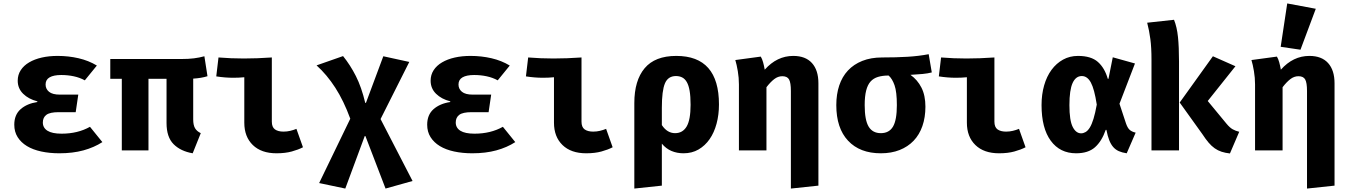

<svg xmlns="http://www.w3.org/2000/svg" viewBox="-20 -874 7840 1116"><path d="M420 -222H321Q270 -222 249.5 -206.5Q229 -191 229 -162Q229 -131 256 -114Q283 -97 338 -97Q432 -97 503 -137L575 -48Q527 -17 465 0Q403 17 325 17Q268 17 219.5 6.5Q171 -4 136.5 -25Q102 -46 82.5 -77Q63 -108 63 -149Q63 -207 100 -239.5Q137 -272 197 -281V-285Q146 -298 114.5 -329Q83 -360 83 -405Q83 -439 100.5 -466Q118 -493 149.5 -511.5Q181 -530 223 -539.5Q265 -549 315 -549Q378 -549 436.5 -535.5Q495 -522 543 -493L473 -407Q444 -423 409 -430.5Q374 -438 336 -438Q292 -438 268.5 -424.5Q245 -411 245 -383Q245 -357 265 -340.5Q285 -324 328 -324H435Z M688 0V-416H621V-531H1034Q1076 -531 1107.5 -535Q1139 -539 1168 -547L1186 -431Q1151 -420 1103 -417V-180Q1103 -147 1113.5 -129Q1124 -111 1147 -100L1100 17Q1030 5 989 -36Q948 -77 948 -159V-416H843V0Z M1400 -425Q1368 -422 1336 -422Q1312 -422 1287.5 -424Q1263 -426 1237 -430L1250 -540Q1323 -534 1397 -534Q1474 -534 1560 -540V-167Q1560 -135 1578 -122Q1596 -109 1628 -109Q1648 -109 1667 -113.5Q1686 -118 1703 -125L1741 -18Q1714 -4 1676 6.5Q1638 17 1587 17Q1499 17 1449.5 -31Q1400 -79 1400 -161Z M2100 -83 1987 222 1835 190 2016 -184Q1978 -288 1929 -364Q1880 -440 1820 -494L1974 -548Q2016 -496 2048.5 -432Q2081 -368 2103 -276H2107L2208 -547L2359 -514L2192 -182L2378 178L2221 222L2104 -83Z M2820 -222H2721Q2670 -222 2649.5 -206.5Q2629 -191 2629 -162Q2629 -131 2656 -114Q2683 -97 2738 -97Q2832 -97 2903 -137L2975 -48Q2927 -17 2865 0Q2803 17 2725 17Q2668 17 2619.5 6.5Q2571 -4 2536.5 -25Q2502 -46 2482.5 -77Q2463 -108 2463 -149Q2463 -207 2500 -239.5Q2537 -272 2597 -281V-285Q2546 -298 2514.5 -329Q2483 -360 2483 -405Q2483 -439 2500.5 -466Q2518 -493 2549.5 -511.5Q2581 -530 2623 -539.5Q2665 -549 2715 -549Q2778 -549 2836.5 -535.5Q2895 -522 2943 -493L2873 -407Q2844 -423 2809 -430.5Q2774 -438 2736 -438Q2692 -438 2668.5 -424.5Q2645 -411 2645 -383Q2645 -357 2665 -340.5Q2685 -324 2728 -324H2835Z M3200 -425Q3168 -422 3136 -422Q3112 -422 3087.5 -424Q3063 -426 3037 -430L3050 -540Q3123 -534 3197 -534Q3274 -534 3360 -540V-167Q3360 -135 3378 -122Q3396 -109 3428 -109Q3448 -109 3467 -113.5Q3486 -118 3503 -125L3541 -18Q3514 -4 3476 6.5Q3438 17 3387 17Q3299 17 3249.5 -31Q3200 -79 3200 -161Z M3667 -275Q3667 -406 3727 -477.5Q3787 -549 3911 -549Q4159 -549 4159 -267Q4159 -207 4145 -155Q4131 -103 4104.5 -65Q4078 -27 4040 -5Q4002 17 3953 17Q3915 17 3883 3.5Q3851 -10 3827 -39V205L3667 222ZM3904 -100Q3948 -100 3971 -138.5Q3994 -177 3994 -265Q3994 -314 3988.5 -346Q3983 -378 3972 -397Q3961 -416 3945 -424Q3929 -432 3909 -432Q3863 -432 3845 -389.5Q3827 -347 3827 -248V-147Q3858 -100 3904 -100Z M4435 0H4275V-383Q4275 -422 4268.5 -460.5Q4262 -499 4254 -525L4402 -545Q4410 -532 4415.5 -512Q4421 -492 4425 -469Q4496 -549 4591 -549Q4662 -549 4699.5 -507.5Q4737 -466 4737 -390V205L4577 222V-345Q4577 -393 4566.5 -412Q4556 -431 4527 -431Q4502 -431 4480 -414Q4458 -397 4435 -367Z M5396 -453Q5373 -447 5342.5 -444Q5312 -441 5272 -439Q5313 -410 5336 -364.5Q5359 -319 5359 -254Q5359 -192 5341.5 -141.5Q5324 -91 5290.5 -56Q5257 -21 5209 -2Q5161 17 5100 17Q4978 17 4909.5 -56Q4841 -129 4841 -263Q4841 -326 4858 -377Q4875 -428 4908.5 -464Q4942 -500 4992 -520Q5042 -540 5107 -540Q5190 -540 5255.5 -544Q5321 -548 5378 -559ZM5145 -435Q5110 -435 5083.5 -427Q5057 -419 5040 -400Q5023 -381 5014.5 -347.5Q5006 -314 5006 -263Q5006 -176 5029 -138Q5052 -100 5100 -100Q5148 -100 5170.5 -138Q5193 -176 5193 -263Q5193 -340 5179.5 -378.5Q5166 -417 5145 -435Z M5600 -425Q5568 -422 5536 -422Q5512 -422 5487.5 -424Q5463 -426 5437 -430L5450 -540Q5523 -534 5597 -534Q5674 -534 5760 -540V-167Q5760 -135 5778 -122Q5796 -109 5828 -109Q5848 -109 5867 -113.5Q5886 -118 5903 -125L5941 -18Q5914 -4 5876 6.5Q5838 17 5787 17Q5699 17 5649.5 -31Q5600 -79 5600 -161Z M6529 17Q6502 13 6483 4.5Q6464 -4 6450.5 -19.5Q6437 -35 6427.5 -59Q6418 -83 6411 -119H6407Q6384 -53 6344.5 -18Q6305 17 6235 17Q6141 17 6087.5 -56Q6034 -129 6034 -263Q6034 -325 6049 -377.5Q6064 -430 6092 -468Q6120 -506 6159 -527.5Q6198 -549 6246 -549Q6322 -549 6361.5 -514Q6401 -479 6419 -416H6423L6448 -541L6577 -505L6487 -271L6525 -156Q6534 -130 6546.5 -119Q6559 -108 6581 -103ZM6264 -99Q6277 -99 6290 -106.5Q6303 -114 6314.5 -132.5Q6326 -151 6336 -183.5Q6346 -216 6355 -266Q6341 -357 6320.5 -394.5Q6300 -432 6268 -432Q6233 -432 6214.5 -391.5Q6196 -351 6196 -263Q6196 -174 6215 -136.5Q6234 -99 6264 -99Z M6837 -278 7030 -547 7161 -489 7000 -287 7109 -155Q7128 -132 7145 -122.5Q7162 -113 7183 -108L7129 18Q7102 15 7080.5 8Q7059 1 7040.5 -12Q7022 -25 7005 -45Q6988 -65 6969 -94ZM6833 0H6673V-528Q6673 -597 6666.5 -646.5Q6660 -696 6648 -742L6804 -759Q6821 -717 6827 -659Q6833 -601 6833 -517Z M7435 0H7275V-383Q7275 -422 7268.5 -460.5Q7262 -499 7254 -525L7402 -545Q7410 -532 7415.5 -512Q7421 -492 7425 -469Q7496 -549 7591 -549Q7662 -549 7699.5 -507.5Q7737 -466 7737 -390V205L7577 222V-345Q7577 -393 7566.5 -412Q7556 -431 7527 -431Q7502 -431 7480 -414Q7458 -397 7435 -367ZM7424 -602 7462 -854 7628 -823 7539 -585Z"/></svg>

Font: Qzxlaeiskcpccdgjqmyffctclhy
Style: Regular
Weight: 700
Monospace: yes
Designer: Carrois Corporate & Edenspiekermann
Foundry: Carrois Corporate GbR & Edenspiekermann AG
Version: Version 2.001